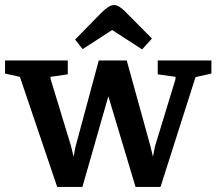

<svg xmlns="http://www.w3.org/2000/svg" viewBox="-42 -736 859 762"><path d="M185 6 37 -431 -22 -444V-496H227V-441L158 -431L159 -422L240 -156L250 -114L258 -155L350 -496H461L555 -156L565 -114L573 -155L654 -420L655 -431L584 -441V-496H797V-444L734 -430L595 6H496L388 -354L285 6ZM522 -540 403 -617 286 -541 256 -579 359 -684Q373 -698 386 -707Q399 -716 411 -716Q421 -716 432 -709Q443 -702 454 -691L561 -583Z"/></svg>

Font: Faustina Light SemiBold
Style: Regular
Weight: 600
Version: Version 1.200